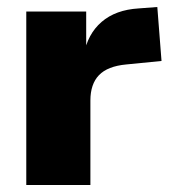

<svg xmlns="http://www.w3.org/2000/svg" viewBox="-20 -528 486 548"><path d="M55 0V-495H226V-371H219Q230 -431 270 -465.5Q310 -500 376 -504L429 -508L441 -354L340 -344Q287 -339 262.5 -313.5Q238 -288 238 -241V0Z"/></svg>

Font: Nunito Sans 11pt Black
Style: Regular
Weight: 900
Version: Version 3.101;gftools[0.9.27]